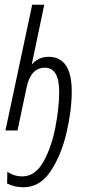

<svg xmlns="http://www.w3.org/2000/svg" viewBox="-20 -551 392 811"><path d="M283 -165Q283 -311 185 -311Q142 -311 114 -278L167 -531H116L3 0H54L92 -180Q109 -265 170 -265Q230 -265 230 -163Q230 -98 214 -14Q198 70 163.5 132Q129 194 74 194Q39 194 11 174L10 224Q41 240 79 240Q149 240 194 172Q239 104 261 9.5Q283 -85 283 -165Z"/></svg>

Font: Noto Sans Display Condensed Light
Style: Italic
Weight: 300
Width: 3
Designer: Monotype Design team
Foundry: Monotype Imaging Inc.
Version: 1.000